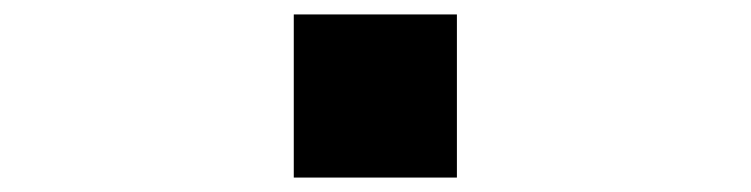

<svg xmlns="http://www.w3.org/2000/svg" viewBox="-20 -493 1040 266"><path d="M387 -247V-473H613V-247Z"/></svg>

Font: M PLUS 1 Thin ExtraBold
Style: Regular
Weight: 800
Version: Version 1.001